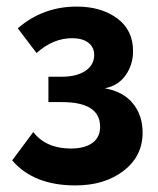

<svg xmlns="http://www.w3.org/2000/svg" viewBox="-20 -553 480 583"><path d="M91 -392 34 -467Q110 -533 213 -533Q287 -533 335.5 -497.5Q384 -462 384 -398Q384 -356 361 -324Q338 -292 298 -285Q354 -275 383.5 -239Q413 -203 413 -150Q413 -79 355.5 -34.5Q298 10 209 10Q82 10 17 -66L81 -152Q120 -102 195 -102Q237 -102 260.5 -119Q284 -136 284 -168Q284 -243 168 -243H127V-320H167Q213 -320 239.5 -338Q266 -356 266 -386Q266 -410 248 -423.5Q230 -437 199 -437Q141 -437 91 -392Z"/></svg>

Font: Raleway
Style: Bold
Weight: 700
Designer: Matt McInerney, Pablo Impallari, Rodrigo Fuenzalida
Foundry: Matt McInerney, Pablo Impallari, Rodrigo Fuenzalida
Version: Version 3.000